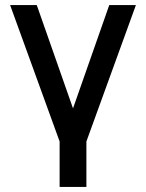

<svg xmlns="http://www.w3.org/2000/svg" viewBox="-20 -560 578 760"><path d="M322 180V0L518 -540H412.5L269 -131L125.5 -540H20L216 0V180Z"/></svg>

Font: Vela Sans SemBd
Style: Regular
Weight: 600
Designer: Principal design: Mikhail Sharanda - project Manrope.
Design modification: Ravid Balaliev
Foundry: Mikhail Sharanda
Version: Version 1.001